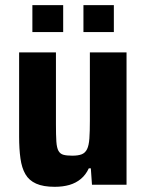

<svg xmlns="http://www.w3.org/2000/svg" viewBox="-20 -712 563 740"><path d="M190.9 8Q146.6 8 119.2 -4.3Q91.7 -16.6 77.8 -40.8Q63.8 -65.1 58.8 -101.5Q53.7 -137.8 53.7 -185.4V-510H195.6V-233.8Q195.6 -191.2 197.2 -166.5Q198.9 -141.8 205.5 -130.3Q212.2 -118.7 224.7 -115.4Q237.1 -112 258.7 -112Q281.5 -112 295.1 -117.4Q308.6 -122.8 315.6 -137.2Q322.6 -151.6 324.5 -178.2Q326.4 -204.9 326.4 -246.4V-510H467.7V0H334.5L330.1 -63.1H322.2Q310.9 -38.5 291.9 -22.6Q272.9 -6.7 247.6 0.7Q222.3 8 190.9 8ZM104.8 -588.5V-692.1H223.5V-588.5ZM301.6 -588.5V-692.1H418.8V-588.5Z"/></svg>

Font: Saira Thin SemiCondensed
Style: Regular
Weight: 100
Width: 4
Version: Version 1.101